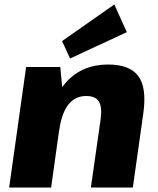

<svg xmlns="http://www.w3.org/2000/svg" viewBox="-20 -840 706 860"><path d="M431 -308Q438 -362 422.5 -386Q407 -410 366 -410Q317 -410 287 -372.5Q257 -335 246 -261L173 -181L181 -240Q204 -392 276 -471.5Q348 -551 464 -551Q562 -551 600 -498.5Q638 -446 622 -333L575 0H387ZM97 -540H250L264 -393L209 0H21ZM548 -696 294 -578 258 -656 492 -820Z"/></svg>

Font: Pathway Extreme SemiCondensed ExtraBold
Style: Italic
Weight: 800
Width: 4
Italic angle: -8°
Version: Version 1.001;gftools[0.9.26]